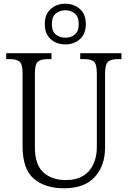

<svg xmlns="http://www.w3.org/2000/svg" viewBox="-20 -999 684 1029"><path d="M323 10Q221 10 161 -41.5Q101 -93 101 -215V-606Q101 -656 84.5 -669Q68 -682 34 -682H13V-714H256V-682H234Q199 -682 183 -668.5Q167 -655 167 -603V-210Q167 -116 212.5 -75Q258 -34 332 -34Q390 -34 427 -57.5Q464 -81 481.5 -121Q499 -161 499 -209V-605Q499 -656 483 -669Q467 -682 433 -682H410V-714H631V-682H610Q576 -682 559.5 -668.5Q543 -655 543 -603V-208Q543 -111 488 -50.5Q433 10 323 10ZM330 -761Q284 -761 252 -789Q220 -817 220 -870Q220 -923 252 -951Q284 -979 330 -979Q376 -979 408 -951Q440 -923 440 -870Q440 -817 408 -789Q376 -761 330 -761ZM330 -797Q360 -797 381 -814Q402 -831 402 -870Q402 -909 381 -926.5Q360 -944 330 -944Q300 -944 279 -926.5Q258 -909 258 -870Q258 -831 279 -814Q300 -797 330 -797Z"/></svg>

Font: Noto Serif SemiCondensed Light
Style: Regular
Weight: 300
Width: 4
Designer: Monotype Design Team
Foundry: Monotype Imaging Inc.
Version: Version 2.013